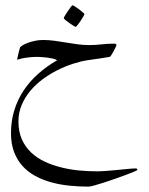

<svg xmlns="http://www.w3.org/2000/svg" viewBox="-20 -341 554 716"><path d="M492.2 293Q492.2 293.9 480.2 299.1Q468.3 304.2 450 311Q431.6 317.9 409.4 325.7Q387.2 333.5 366.9 340.1Q346.7 346.7 331.1 350.8Q315.4 355 310.1 355Q273.9 355 238.5 351.3Q203.1 347.7 171.1 338.9Q139.2 330.1 111.6 315.2Q84 300.3 64 278.1Q43.9 255.9 32.5 225.8Q21 195.8 21 155.8Q21 110.4 33.2 70.6Q45.4 30.8 67.9 -3.2Q90.3 -37.1 122.1 -65.4Q153.8 -93.8 192.9 -116.2Q187.5 -120.1 176.5 -122.6Q165.5 -125 153.8 -126.5Q142.1 -127.9 131.8 -128.4Q121.6 -128.9 117.2 -128.9Q100.6 -128.9 80.1 -126.2Q59.6 -123.5 43.9 -118.2Q43.9 -120.1 45.2 -126Q46.4 -131.8 48.1 -138.9Q49.8 -146 51.5 -152.6Q53.2 -159.2 54.2 -162.1Q54.7 -166 62.7 -171.1Q70.8 -176.3 83 -180.9Q95.2 -185.5 110.1 -188.7Q125 -191.9 140.1 -191.9Q161.6 -191.9 183.1 -189Q204.6 -186 226.3 -182.4Q248 -178.7 269.5 -175.8Q291 -172.9 312.5 -172.9Q335 -172.9 357.7 -175.5Q380.4 -178.2 405.3 -178.2Q408.2 -178.2 411.1 -177.5Q414.1 -176.8 414.1 -172.9Q414.1 -170.9 410.6 -163.8Q407.2 -156.7 403.1 -148.9Q398.9 -141.1 394.8 -135Q390.6 -128.9 389.2 -128.9Q372.6 -126 349.4 -122.6Q326.2 -119.1 305.2 -116.2Q280.3 -112.3 251.5 -103Q222.7 -93.8 194.1 -79.3Q165.5 -64.9 139.4 -45.7Q113.3 -26.4 93 -2.2Q72.8 22 60.8 50.5Q48.8 79.1 48.8 111.8Q48.8 149.9 61.5 178.5Q74.2 207 96.2 227.8Q118.2 248.5 147.2 262Q176.3 275.4 208.7 283.4Q241.2 291.5 275.1 294.7Q309.1 297.9 340.8 297.9Q358.9 297.9 379.9 296.1Q400.9 294.4 420.9 292.5Q440.9 290.5 458.3 288.8Q475.6 287.1 486.8 287.1Q492.2 287.1 492.2 293ZM294.9 -288.6Q294.9 -286.6 290.5 -279.1Q286.1 -271.5 280.5 -262.9Q274.9 -254.4 269.3 -247.6Q263.7 -240.7 261.7 -240.7Q260.7 -240.7 253.7 -245.1Q246.6 -249.5 238.5 -255.1Q230.5 -260.7 224.1 -266.1Q217.8 -271.5 217.8 -273.4Q217.8 -275.4 222.4 -283Q227.1 -290.5 232.7 -299.1Q238.3 -307.6 243.7 -314.5Q249 -321.3 250.5 -321.3Q252.4 -321.3 259.8 -316.7Q267.1 -312 274.9 -306.2Q282.7 -300.3 288.8 -294.9Q294.9 -289.6 294.9 -288.6Z"/></svg>

Font: Scheherazade
Style: Regular
Weight: 400
Designer: SIL International
Foundry: SIL International
Version: Version 2.100 (build 932/914)